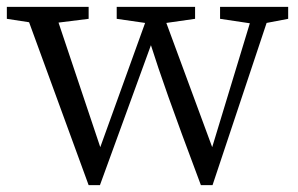

<svg xmlns="http://www.w3.org/2000/svg" viewBox="-21 -534 870 561"><path d="M821 -514H622V-479L709 -466L599 -104L465 -467L549 -479V-514H320V-479L403 -467L272 -104L150 -468L238 -479V-514H-1V-479L64 -469L238 7H271L420 -402C447 -317 480 -222 566 7H600L758 -467L821 -479Z"/></svg>

Font: Source Han Serif
Style: Regular
Weight: 400
Designer: Ryoko NISHIZUKA 西塚涼子 (kana & ideographs); Frank Grießhammer (Latin, Greek & Cyrillic); Wenlong ZHANG 张文龙 (bopomofo); San
Foundry: Adobe Systems Incorporated
Version: Version 1.001;PS 1.001;hotconv 16.6.54;makeotf.lib2.5.65590